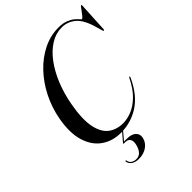

<svg xmlns="http://www.w3.org/2000/svg" viewBox="-253 -837 1162 1162"><g transform="rotate(-45 328.0 -256.5)"><path d="M554.5 -196Q557.5 -193.5 554 -186Q507 -84.5 435.5 -38Q364 8.5 277 8.5Q206.5 8.5 153.8 -27.8Q101 -64 78.2 -136Q55.5 -208 74.5 -314.5Q89.5 -396.5 125.8 -468Q162 -539.5 214 -594Q266 -648.5 328.8 -679.2Q391.5 -710 459.5 -710Q496.5 -710 521.8 -700.2Q547 -690.5 562.5 -677.5Q578 -664.5 586 -654.8Q594 -645 596.5 -645Q600.5 -645 608.8 -654.5Q617 -664 626.2 -676.5Q635.5 -689 642.8 -698.8Q650 -708.5 652 -708.5Q656.5 -708.5 656 -700.5L646 -509.5Q645.5 -502.5 642 -502Q638 -501 635.5 -509.5L622.5 -554.5Q600 -632.5 561.8 -664.5Q523.5 -696.5 474 -696.5Q423.5 -696.5 378 -668.2Q332.5 -640 294.8 -589.5Q257 -539 229.5 -471.8Q202 -404.5 188 -327.5Q167.5 -215 181.2 -148.2Q195 -81.5 233.8 -52.2Q272.5 -23 327.5 -23Q363.5 -23 402.5 -38.8Q441.5 -54.5 478.8 -90.8Q516 -127 547 -189.5Q551 -198 554.5 -196ZM294.5 -1H303L253 58.5H274.5Q317.5 58.5 336.8 77.8Q356 97 348.5 125.5Q340.5 157.5 312 177.2Q283.5 197 244 197Q212.5 197 194.8 184.2Q177 171.5 174.5 152.5Q174 148 177.5 147Q181 145.5 182 150.5Q184.5 169 198.5 178Q212.5 187 231 187Q275 187 290.5 126Q297.5 99.5 288.8 83Q280 66.5 255.5 66.5H244Q237 66.5 242.5 60Z"/></g></svg>

Font: Fraunces 144pt
Style: Italic
Weight: 400
Italic angle: -16°
Version: Version 1.000;[b76b70a41]